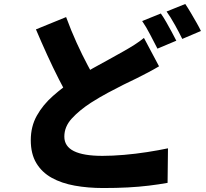

<svg xmlns="http://www.w3.org/2000/svg" viewBox="-20 -878 1040 967"><path d="M781 -544Q754 -528 726.5 -513.5Q699 -499 669 -484Q639 -470 602 -451.5Q565 -433 523 -410.5Q481 -388 437 -360Q379 -322 341.5 -281Q304 -240 304 -190Q304 -141 352 -117Q400 -93 496 -93Q546 -93 604.5 -98Q663 -103 721 -112Q779 -121 826 -131L824 43Q779 51 729.5 57Q680 63 623.5 66Q567 69 500 69Q423 69 356.5 57Q290 45 240.5 17.5Q191 -10 163 -56.5Q135 -103 135 -172Q135 -241 165.5 -295.5Q196 -350 247 -395Q298 -440 357 -479Q403 -509 447.5 -534Q492 -559 532 -580.5Q572 -602 601 -619Q633 -637 658 -653Q683 -669 705 -687ZM313 -792Q338 -724 366 -662.5Q394 -601 422 -548.5Q450 -496 473 -454L334 -373Q306 -421 276.5 -479Q247 -537 218 -600.5Q189 -664 161 -730ZM790 -810Q803 -792 817.5 -766.5Q832 -741 845.5 -716Q859 -691 868 -673L773 -633Q757 -664 736.5 -703.5Q716 -743 696 -772ZM913 -858Q926 -839 941 -813.5Q956 -788 970 -763.5Q984 -739 992 -722L898 -682Q883 -713 861 -752.5Q839 -792 819 -820Z"/></svg>

Font: Noto Sans SC Thin Black
Style: Regular
Weight: 900
Version: Version 2.004-H2;hotconv 1.0.118;makeotfexe 2.5.65603